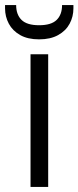

<svg xmlns="http://www.w3.org/2000/svg" viewBox="-47 -741 311 761"><path d="M74 0V-526H144V0ZM108 -585Q63 -585 33 -602Q3 -619 -12 -647Q-27 -675 -27 -708V-721H17Q17 -683 38.5 -662Q60 -641 108 -641Q156 -641 177.5 -662Q199 -683 199 -721H244V-708Q244 -675 229 -647Q214 -619 183.5 -602Q153 -585 108 -585Z"/></svg>

Font: DM Sans 9pt Light
Style: Regular
Weight: 300
Version: Version 4.004;gftools[0.9.30]